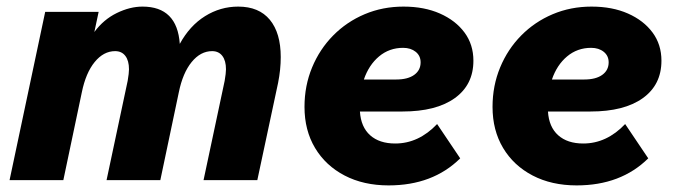

<svg xmlns="http://www.w3.org/2000/svg" viewBox="-20 -546 2050 582"><path d="M9 0 117 -510H279L266 -449Q294 -487 334 -506.5Q374 -526 412 -526Q517 -526 525 -413Q555 -468 601.5 -497Q648 -526 702 -526Q765 -526 798 -486Q831 -446 831 -373Q831 -335 823 -295L760 0H597L661 -301Q663 -313 664 -321.5Q665 -330 665 -336Q665 -362 654 -376.5Q643 -391 623 -391Q588 -391 561 -358Q534 -325 522 -266L466 0H303L367 -301Q369 -313 370 -321.5Q371 -330 371 -336Q371 -362 360 -376.5Q349 -391 329 -391Q294 -391 267 -358Q240 -325 228 -266L172 0Z M1375 -66Q1292 16 1158 16Q1082 16 1024.5 -14Q967 -44 935 -97.5Q903 -151 903 -222Q903 -286 926 -341.5Q949 -397 990 -438.5Q1031 -480 1085.5 -503Q1140 -526 1203 -526Q1266 -526 1313.5 -505Q1361 -484 1388 -447.5Q1415 -411 1415 -362Q1415 -289 1358.5 -248.5Q1302 -208 1200 -208H1071Q1074 -161 1102 -136Q1130 -111 1178 -111Q1249 -111 1305 -170ZM1202 -401Q1160 -401 1129 -375Q1098 -349 1083 -305H1181Q1216 -305 1235.5 -319Q1255 -333 1255 -357Q1255 -377 1240 -389Q1225 -401 1202 -401Z M1945 -66Q1862 16 1728 16Q1652 16 1594.5 -14Q1537 -44 1505 -97.5Q1473 -151 1473 -222Q1473 -286 1496 -341.5Q1519 -397 1560 -438.5Q1601 -480 1655.5 -503Q1710 -526 1773 -526Q1836 -526 1883.5 -505Q1931 -484 1958 -447.5Q1985 -411 1985 -362Q1985 -289 1928.5 -248.5Q1872 -208 1770 -208H1641Q1644 -161 1672 -136Q1700 -111 1748 -111Q1819 -111 1875 -170ZM1772 -401Q1730 -401 1699 -375Q1668 -349 1653 -305H1751Q1786 -305 1805.5 -319Q1825 -333 1825 -357Q1825 -377 1810 -389Q1795 -401 1772 -401Z"/></svg>

Font: Wix Madefor Text ExtraBold
Style: Italic
Weight: 800
Italic angle: -12°
Designer: Dalton Maag Ltd
Foundry: Dalton Maag Ltd
Version: Version 3.100